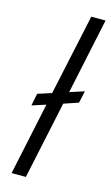

<svg xmlns="http://www.w3.org/2000/svg" viewBox="-116 -787 482 831"><g transform="rotate(15 124.5 -371.5)"><path d="M27 0 96 -325 34 -305 45 -360 107 -380 185 -743H249L177 -403L242 -424L230 -370L165 -348L91 0Z"/></g></svg>

Font: Saira Semi Condensed Light
Style: Italic
Weight: 300
Width: 4
Italic angle: -12°
Designer: Hector Gatti with collaboration of the Omnibus-Type team
Foundry: Omnibus-Type
Version: Version 1.001; ttfautohint (v1.8)